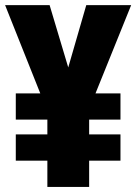

<svg xmlns="http://www.w3.org/2000/svg" viewBox="-20 -734 535 754"><path d="M248 -469.2 318.8 -713.9H495.1L355 -367.2H453.1V-264.2H330.1V-206.1H453.1V-103H330.1V0H166V-103H42V-206.1H166V-264.2H42V-367.2H138.2L0 -713.9H174.8Z"/></svg>

Font: Open Sans Condensed ExtraBold
Style: Regular
Weight: 800
Width: 3
Designer: Monotype Design Team
Foundry: Monotype Imaging Inc.
Version: Version 3.000; ttfautohint (v1.8.4)